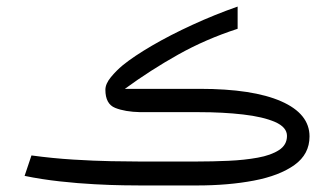

<svg xmlns="http://www.w3.org/2000/svg" viewBox="-20 -567 1021 587"><path d="M581.5 0H410.2Q395 0 357.4 -0.5Q319.8 -1 269.3 -3.7Q218.8 -6.3 162.8 -12.5Q106.9 -18.6 55.2 -29.3L76.2 -91.8Q140.6 -83 203.9 -79.1Q267.1 -75.2 319.8 -74.2Q372.6 -73.2 405.3 -73.2H581.1Q629.9 -73.2 678.7 -75.4Q727.5 -77.6 768.1 -85Q808.6 -92.3 833 -108.2Q857.4 -124 857.4 -151.4Q857.4 -178.2 820.8 -194.1Q784.2 -210 723.1 -217Q662.1 -224.1 587.9 -224.1H408.7Q362.3 -225.1 332.3 -237.1Q302.2 -249 302.2 -292.5Q302.2 -310.5 318.8 -330.8Q335.4 -351.1 355.5 -367.7Q389.2 -395 444.8 -427.5Q500.5 -460 568.6 -491.2Q636.7 -522.5 706.5 -546.9V-479Q608.9 -447.3 524.4 -399.9Q439.9 -352.5 361.8 -295.4H590.3Q752.9 -295.4 839.6 -257.3Q926.3 -219.2 926.3 -149.9Q926.3 -95.7 880.4 -62.7Q834.5 -29.8 756.3 -14.9Q678.2 0 581.5 0Z"/></svg>

Font: Vazir Light FD-WOL
Style: Light-FD-WOL
Weight: 300
Designer: Saber Rastikerdar
Foundry: Saber Rastikerdar
Version: Version 30.1.0